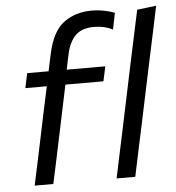

<svg xmlns="http://www.w3.org/2000/svg" viewBox="-53 -795 774 845"><g transform="rotate(-5 334.0 -373.0)"><path d="M66 0Q78 -55.5 88.8 -106.2Q99.5 -157 112.5 -219L123 -269.5Q131 -307.5 139.5 -347.8Q148 -388 157.5 -431H62.5L76.5 -496H171Q175 -515 179 -534.2Q183 -553.5 187.5 -573.5Q208.5 -670.5 260 -708Q311.5 -745.5 382 -745.5Q410.5 -745.5 437.5 -740.2Q464.5 -735 484 -727L469.5 -654.5Q432.5 -673 387.5 -673Q332.5 -673 304.5 -644.8Q276.5 -616.5 265 -563Q261.5 -547 257.2 -526Q253 -505 251 -496H421.5L407.5 -431H239.5L195 -219Q182 -157 171.2 -106Q160.5 -55 148.5 0ZM428 0Q439.5 -55 450.5 -106.5Q461.5 -158 474.5 -219L532 -493Q545.5 -555.5 558 -615Q570.5 -674.5 583 -732L667.5 -742Q655 -681.5 642 -620.5Q629 -559.5 615 -494L557 -219Q543.5 -156.5 532.8 -105.8Q522 -55 510.5 0Z"/></g></svg>

Font: Commissioner
Style: Italic
Weight: 400
Italic angle: -12°
Designer: Kostas Bartsokas
Foundry: Kostas Bartsokas
Version: Version 1.000; ttfautohint (v1.8.3)